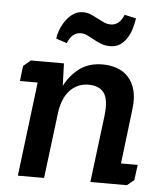

<svg xmlns="http://www.w3.org/2000/svg" viewBox="-49 -701 633 744"><g transform="rotate(5 267.0 -328.5)"><path d="M59 -449H188L191 -362Q214 -406 250 -432Q286 -458 338 -458Q369 -458 395 -448.5Q421 -439 439 -419Q457 -399 465 -369Q473 -339 468 -297L442 -82H507L499 -22L472 0H330L362 -258Q370 -322 351.5 -348.5Q333 -375 291 -375Q266 -375 247 -365.5Q228 -356 214.5 -340Q201 -324 193 -302.5Q185 -281 182 -257V-258L150 0H48L93 -366H24L31 -425ZM150 -542Q151 -556 158 -575Q165 -594 177 -611.5Q189 -629 206 -641Q223 -653 245 -653Q261 -653 275 -647Q289 -641 302 -634Q315 -627 328 -621Q341 -615 356 -615Q370 -615 383 -624Q396 -633 406 -657L451 -647Q448 -626 441.5 -605Q435 -584 424 -567.5Q413 -551 397.5 -541Q382 -531 360 -531Q341 -531 325.5 -537Q310 -543 296.5 -550.5Q283 -558 270 -564.5Q257 -571 243 -571Q209 -571 192 -528Z"/></g></svg>

Font: Zilla Slab SemiBold
Style: Regular
Weight: 600
Designer: Typotheque.com
Foundry: Typotheque type foundry
Version: Version 1.0; 2017